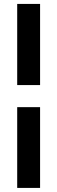

<svg xmlns="http://www.w3.org/2000/svg" viewBox="-20 -879 286 959"><path d="M65.9 59.6V-343.8H180.2V59.6ZM65.9 -454.1V-859.4H180.2V-454.1Z"/></svg>

Font: Antonio SemiBold
Style: Regular
Weight: 600
Designer: Vernon Adams
Foundry: Vernon Adams
Version: Version 1.002